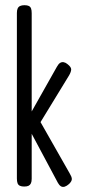

<svg xmlns="http://www.w3.org/2000/svg" viewBox="-20 -707 331 739"><path d="M248 -40Q256 -27 256.5 -18.5Q257 -10 246 1Q237 9 229 11.5Q221 14 214.5 10Q208 6 203 -3L102 -192V-19Q102 -8 99 -1.5Q96 5 90 8Q84 11 73 11Q63 11 56.5 8Q50 5 47.5 -2Q45 -9 45 -20V-657Q45 -668 48 -674.5Q51 -681 57.5 -684Q64 -687 74 -687Q85 -687 91 -684Q97 -681 99.5 -674.5Q102 -668 102 -656V-278L199 -450Q205 -461 211.5 -465Q218 -469 225.5 -467.5Q233 -466 240 -460Q254 -449 254 -440Q254 -431 246 -417L136 -237Z"/></svg>

Font: Fredoka Condensed Light
Style: Regular
Weight: 300
Width: 3
Designer: Ben Nathan
Foundry: Milena B. Brandão, Ben Nathan
Version: Version 2.001